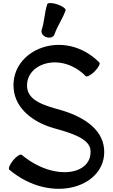

<svg xmlns="http://www.w3.org/2000/svg" viewBox="-20 -1167 732 1239"><path d="M332 -946C350 -1000 385 -1046 403 -1100C407 -1110 383 -1128 350 -1139C317 -1150 288 -1150 285 -1140C267 -1086 267 -1028 249 -974C243 -955 257 -934 280 -927C303 -919 326 -928 332 -946ZM40 -72C314 158 669 39 652 -203C642 -343 502 -421 361 -460C269 -486 162 -516 155 -604C142 -757 372 -837 533 -676C540 -668 566 -682 591 -706C615 -731 629 -757 621 -764C395 -990 47 -849 68 -596C78 -465 196 -377 327 -340C430 -311 559 -275 564 -197C576 -36 327 5 120 -168C112 -175 87 -159 65 -133C43 -106 32 -79 40 -72Z"/></svg>

Font: Nupuram
Style: Bold
Weight: 700
Designer: Santhosh Thottingal (santhosh.thottingal@gmail.com)
Foundry: SMC
Version: Version 1.000